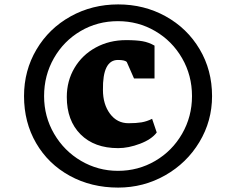

<svg xmlns="http://www.w3.org/2000/svg" viewBox="-20 -958 1071 871"><path d="M942 -522Q942 -409 884.5 -313.5Q827 -218 729 -162.5Q631 -107 516 -107Q394 -107 296.5 -160.5Q199 -214 144 -308.5Q89 -403 89 -522Q89 -638 145.5 -733.5Q202 -829 300 -883.5Q398 -938 516 -938Q634 -938 731.5 -884Q829 -830 885.5 -735Q942 -640 942 -522ZM180 -522Q180 -429 225.5 -351Q271 -273 348 -228Q425 -183 515 -183Q607 -183 684 -228Q761 -273 806 -351Q851 -429 851 -522Q851 -616 806 -694Q761 -772 684 -817Q607 -862 515 -862Q422 -862 345.5 -817Q269 -772 224.5 -694Q180 -616 180 -522ZM681 -751V-602H588L555 -677Q546 -686 515 -686Q445 -686 447 -550Q447 -485 479 -442Q511 -399 563 -399Q598 -399 622 -403Q646 -407 670 -419L691 -357Q668 -326 615.5 -306Q563 -286 516 -286Q408 -286 345.5 -348.5Q283 -411 283 -518Q283 -591 318 -650Q353 -709 414.5 -742.5Q476 -776 552 -776Q598 -776 626.5 -771Q655 -766 681 -751Z"/></svg>

Font: Martel Heavy
Style: Regular
Weight: 900
Designer: Dan Reynolds
Foundry: Dan Reynolds
Version: Version 1.001; ttfautohint (v1.1) -l 5 -r 5 -G 72 -x 0 -D la